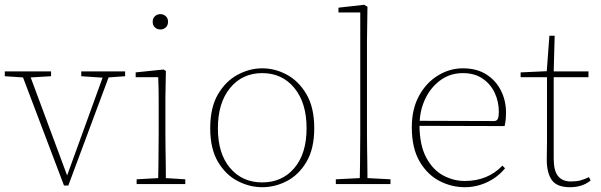

<svg xmlns="http://www.w3.org/2000/svg" viewBox="-30 -768 2509 801"><path d="M309 -450V-470H492V-450L423 -445L255 6H237L66 -445L-10 -450V-470H183V-450L98 -445L250 -36L398 -444Z M540 0V-20L630 -25Q631 -51 631 -84.5Q631 -118 631.5 -151Q632 -184 632 -210V-259Q632 -306 632 -353Q632 -400 630 -446H536V-466L652 -478L662 -472L660 -356V-210Q660 -184 660.5 -150.5Q661 -117 661.5 -84Q662 -51 662 -25L743 -20V0ZM639 -645Q626 -645 616.5 -653.5Q607 -662 607 -677Q607 -692 616.5 -700.5Q626 -709 639 -709Q652 -709 661.5 -700.5Q671 -692 671 -677Q671 -662 661.5 -653.5Q652 -645 639 -645Z M1064 13Q1011 13 961 -13Q911 -39 879 -93.5Q847 -148 847 -233Q847 -319 879 -374Q911 -429 961 -456Q1011 -483 1064 -483Q1118 -483 1167.5 -456Q1217 -429 1249 -374Q1281 -319 1281 -233Q1281 -148 1249 -93.5Q1217 -39 1167.5 -13Q1118 13 1064 13ZM1064 -7Q1147 -7 1198 -67Q1249 -127 1249 -233Q1249 -339 1198 -401Q1147 -463 1064 -463Q981 -463 930 -401Q879 -339 879 -233Q879 -127 930 -67Q981 -7 1064 -7Z M1371 0V-20L1471 -25Q1472 -51 1472 -84.5Q1472 -118 1472.5 -151Q1473 -184 1473 -210V-716H1382V-736L1489 -748L1503 -740L1501 -598V-210Q1501 -184 1501.5 -150.5Q1502 -117 1502.5 -84Q1503 -51 1503 -25L1599 -20V0Z M1901 -463Q1850 -463 1810.5 -435.5Q1771 -408 1747.5 -362.5Q1724 -317 1721 -264L2031 -263Q2042 -263 2046.5 -271.5Q2051 -280 2051 -302Q2051 -344 2034 -380.5Q2017 -417 1983.5 -440Q1950 -463 1901 -463ZM1909 13Q1854 13 1803.5 -13Q1753 -39 1720.5 -94.5Q1688 -150 1688 -237Q1688 -313 1718 -368Q1748 -423 1797 -453Q1846 -483 1901 -483Q1959 -483 1999 -457.5Q2039 -432 2060 -390Q2081 -348 2081 -299Q2081 -265 2075 -242L1720 -243Q1721 -161 1748.5 -110Q1776 -59 1819 -36Q1862 -13 1909 -13Q2005 -13 2066 -77L2077 -66Q2047 -29 2002.5 -8Q1958 13 1909 13Z M2348 13Q2293 13 2272 -17Q2251 -47 2251 -103Q2251 -124 2251.5 -139Q2252 -154 2252 -174V-446H2142V-466L2251 -471L2262 -619H2284L2280 -470H2425V-446H2280V-106Q2280 -56 2298 -33.5Q2316 -11 2351 -11Q2376 -11 2392 -15.5Q2408 -20 2427 -29L2434 -15Q2400 13 2348 13Z"/></svg>

Font: Source Serif Pro ExtraLight
Style: Regular
Weight: 200
Designer: Frank Grießhammer
Foundry: Adobe Systems Incorporated
Version: Version 3.001;hotconv 1.0.111;makeotfexe 2.5.65597